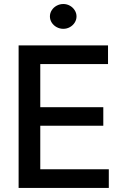

<svg xmlns="http://www.w3.org/2000/svg" viewBox="-20 -932 615 952"><path d="M72.3 -707H515.6V-614.3H179.7V-400.4H492.2V-308.6H179.7V-92.8H519.5V0H72.3ZM227.5 -850.6Q227.5 -867.2 236.6 -881.3Q245.6 -895.5 261 -903.8Q276.4 -912.1 293.9 -912.1Q311.5 -912.1 326.4 -903.8Q341.3 -895.5 350.3 -881.3Q359.4 -867.2 359.4 -850.6Q359.4 -834 350.3 -819.8Q341.3 -805.7 326.4 -797.4Q311.5 -789.1 293.9 -789.1Q276.4 -789.1 261 -797.4Q245.6 -805.7 236.6 -819.8Q227.5 -834 227.5 -850.6Z"/></svg>

Font: WEMIX Pretendard Medium
Style: Regular
Weight: 500
Designer: Base glyphs from Inter by Rasmus Andersson; Hangeul glyphs from Noto Sans CJK(Source Han Sans) by Jang Soo-young and Kan
Foundry: Kil Hyung-jin
Version: Version 1.000